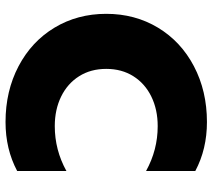

<svg xmlns="http://www.w3.org/2000/svg" viewBox="-57 -697 768 694"><g transform="rotate(90 327.0 -350.0)"><path d="M30 -350Q30 -454 80 -537Q130 -620 219.5 -667Q309 -714 421 -714Q519 -714 598 -672V-494Q522 -536 436 -536Q376 -536 329 -513Q282 -490 255.5 -448Q229 -406 229 -350Q229 -294 255.5 -252Q282 -210 329 -187Q376 -164 436 -164Q522 -164 598 -206V-28Q519 14 421 14Q309 14 219.5 -33Q130 -80 80 -163Q30 -246 30 -350Z"/></g></svg>

Font: Chess Sans ExtraBold
Style: Regular
Weight: 800
Designer: Wolf Bōese
Foundry: Wolf Bōese
Version: Version 7.223